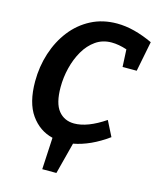

<svg xmlns="http://www.w3.org/2000/svg" viewBox="-131 -807 893 1089"><g transform="rotate(15 315.5 -262.0)"><path d="M55 -279Q55 -366 80.5 -445Q106 -524 153.5 -585Q201 -646 268.5 -681Q336 -716 420 -716Q470 -716 522.5 -702.5Q575 -689 631 -663L596 -486H513L508 -588Q459 -604 418 -604Q365 -604 325 -576Q285 -548 258 -501.5Q231 -455 217 -398.5Q203 -342 203 -285Q203 -190 237.5 -147.5Q272 -105 330 -105Q408 -105 510 -174L555 -85Q504 -48 453.5 -25Q403 -2 354 7L306 192H223L233 5Q154 -14 104.5 -84Q55 -154 55 -279Z"/></g></svg>

Font: Bitter
Style: Bold Italic
Weight: 700
Italic angle: -9°
Designer: Sol Matas, and Bitter project Authors
Foundry: Sol Matas
Version: Version 2.001